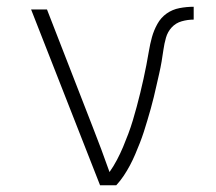

<svg xmlns="http://www.w3.org/2000/svg" viewBox="-20 -548 640 568"><path d="M324 0H276L72 -520H119L254 -173Q267 -140 279.5 -106.5Q292 -73 304 -39Q316 -56 326 -75Q336 -94 344 -113Q352 -132 359.5 -152Q367 -172 373 -192Q379 -212 384.5 -232.5Q390 -253 395 -273.5Q400 -294 404.5 -314.5Q409 -335 413 -355.5Q417 -376 420.5 -397Q424 -418 429.5 -438Q435 -458 445.5 -477Q456 -496 473 -508Q490 -520 511 -524Q532 -528 553 -528V-490Q535 -490 517.5 -485Q500 -480 488 -467Q476 -454 471 -436.5Q466 -419 463.5 -401Q461 -383 458 -365.5Q455 -348 451 -330.5Q447 -313 443 -295.5Q439 -278 435 -261Q431 -244 426 -226.5Q421 -209 416 -192Q411 -175 405.5 -158Q400 -141 393.5 -124.5Q387 -108 380 -91.5Q373 -75 364.5 -59Q356 -43 346 -28Q336 -13 324 0Z"/></svg>

Font: Iosevka Extralight Extended
Style: Regular
Weight: 200
Width: 7
Monospace: yes
Designer: Belleve Invis
Foundry: Belleve Invis
Version: Version 32.5.0; ttfautohint (v1.8.4)